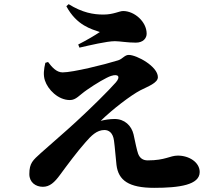

<svg xmlns="http://www.w3.org/2000/svg" viewBox="-20 -859 1040 923"><path d="M198 -557C191 -527 187 -499 196 -472C210 -429 259 -378 316 -378C346 -378 360 -401 398 -427C441 -457 492 -487 514 -494C548 -505 561 -491 537 -463C501 -422 418 -340 344 -272C300 -231 217 -160 176 -123C139 -89 121 -76 121 -22C121 18 152 39 186 39C219 39 242 18 269 -19C302 -64 351 -130 391 -175C418 -206 445 -234 482 -234C503 -234 523 -221 528 -183C533 -147 535 -109 540 -66C549 8 599 44 721 44C842 44 940 30 940 -32C940 -79 889 -111 835 -111C796 -111 776 -88 690 -88C667 -88 652 -99 644 -120C639 -133 629 -179 622 -213C612 -255 579 -287 531 -287C508 -287 483 -283 464 -278C521 -334 609 -401 655 -425C690 -443 739 -460 739 -488C739 -540 637 -595 599 -595C579 -595 570 -576 548 -569C481 -548 330 -511 281 -511C251 -511 229 -537 211 -561ZM460 -705C433 -687 397 -666 356 -645L362 -630C410 -641 494 -661 532 -661C556 -661 591 -654 633 -654C668 -654 685 -675 685 -697C685 -755 626 -806 572 -806C553 -806 526 -789 477 -789C429 -789 376 -798 310 -839L299 -829C349 -736 420 -719 460 -705Z"/></svg>

Font: Noto Serif KR Black
Style: Regular
Weight: 900
Version: Version 1.001;PS 1.001;hotconv 16.6.54;makeotf.lib2.5.65590